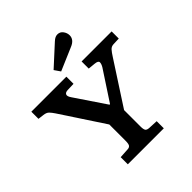

<svg xmlns="http://www.w3.org/2000/svg" viewBox="-246 -1108 1275 1275"><g transform="rotate(-45 391.0 -470.5)"><path d="M220 0V-67L287 -71Q303 -71 311.5 -80Q320 -89 320 -121V-274L120 -578Q106 -599 93.5 -612Q81 -625 55 -628L14 -633V-700H343V-633L286 -631Q264 -630 258.5 -617Q253 -604 269 -581L414 -366H419L556 -575Q568 -595 568 -610Q568 -625 537 -628L486 -633V-700H768V-633L716 -631Q696 -630 683 -615.5Q670 -601 653 -574L457 -272V-117Q457 -91 464 -81Q471 -71 492 -70L558 -67V0ZM343 -749 314 -791 454 -919Q468 -932 478.5 -936.5Q489 -941 499 -941Q524 -941 538.5 -921Q553 -901 553 -879Q553 -838 504 -818Z"/></g></svg>

Font: Literata 7pt SemiBold
Style: Regular
Weight: 600
Designer: Latin by Veronika Burian and Jose Scaglione. Greek by Irene Vlachou. Cyrillic by Vera Evstafieva.
Foundry: TypeTogether
Version: Version 3.002